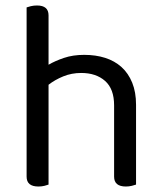

<svg xmlns="http://www.w3.org/2000/svg" viewBox="-20 -675 591 700"><path d="M157 -2Q152 0 142 2.5Q132 5 120 5Q77 5 77 -31V-648Q82 -650 92.5 -652.5Q103 -655 115 -655Q157 -655 157 -619V-439Q181 -453 213.5 -464Q246 -475 287 -475Q329 -475 363.5 -464Q398 -453 423 -430.5Q448 -408 462 -373.5Q476 -339 476 -293V-2Q471 0 460.5 2.5Q450 5 439 5Q396 5 396 -31V-291Q396 -351 363 -380Q330 -409 276 -409Q241 -409 210.5 -396.5Q180 -384 157 -366V-2Z"/></svg>

Font: Baloo Thambi 2
Style: Regular
Weight: 400
Designer: Aadarsh Rajan and Ek Type
Foundry: Ek Type
Version: Version 1.640;hotconv 1.0.111;makeotfexe 2.5.65597; ttfautoh